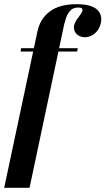

<svg xmlns="http://www.w3.org/2000/svg" viewBox="-64 -725 503 916"><path d="M115 -577Q128 -636 174 -670.5Q220 -705 301 -705Q340 -705 364.5 -697.5Q389 -690 401.5 -677Q414 -664 417.5 -648Q421 -632 417 -615Q410 -584 389.5 -566.5Q369 -549 345 -547.5Q321 -546 303 -561Q289 -574 288.5 -594.5Q288 -615 313 -646Q326 -663 328.5 -671.5Q331 -680 327.5 -684Q324 -688 318.5 -688.5Q313 -689 308 -689Q284 -689 270.5 -673.5Q257 -658 251 -639Q245 -620 242 -608L77 171H-44ZM205 -479 208 -495H307L304 -479ZM34 -479 37 -495H107L104 -479Z"/></svg>

Font: Emberly Black
Style: Italic
Weight: 900
Italic angle: -12°
Designer: Rajesh Rajput
Foundry: Rajesh Rajput
Version: Version 1.000